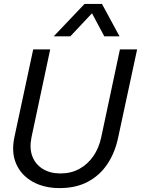

<svg xmlns="http://www.w3.org/2000/svg" viewBox="-20 -951 722 983"><path d="M285 12Q206 12 147.5 -20.5Q89 -53 63 -112Q37 -171 54 -250L150 -698H237L141 -247Q130 -192 145.5 -151Q161 -110 198.5 -86.5Q236 -63 290 -63Q344 -63 386.5 -86.5Q429 -110 457.5 -151Q486 -192 498 -247L594 -698H682L585 -247Q569 -170 530 -111.5Q491 -53 430 -20.5Q369 12 285 12ZM255 -765 413 -931H502L592 -765H514L451 -883L340 -765Z"/></svg>

Font: Azeret Mono Thin Light
Style: Italic
Weight: 300
Italic angle: -12°
Version: Version 1.002